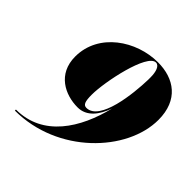

<svg xmlns="http://www.w3.org/2000/svg" viewBox="-199 -921 1092 1092"><g transform="rotate(45 347.0 -375.0)"><path d="M694.5 -530C694.5 -690 591.5 -760 460.5 -760C289.5 -760 104.5 -640 104.5 -450C104.5 -310 217.5 -255 318.5 -255C391.5 -255 435.5 -314.5 462 -389.5C412.5 -185.5 296.5 1.5 79.5 1.5V10C422.5 10 694.5 -277 694.5 -530ZM324.5 -363.5C324.5 -467.5 383.5 -751 453.5 -751C479.5 -751 491.5 -714 491.5 -670V-650C488.5 -537 463 -288.5 356 -288.5C332 -288.5 324.5 -309.5 324.5 -363.5Z"/></g></svg>

Font: Bodoni* 24pt Fatface
Style: Italic
Weight: 900
Italic angle: -13°
Version: Version 2.3